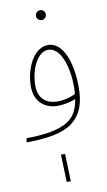

<svg xmlns="http://www.w3.org/2000/svg" viewBox="-100 -717 566 1012"><g transform="rotate(-10 183.0 -211.0)"><path d="M191 -616C205 -616 217 -628 217 -642C217 -657 205 -669 191 -669C176 -669 164 -657 164 -642C164 -628 176 -616 191 -616ZM0 5C112 5 195 -11 243 -46C304 -91 321 -155 321 -235C321 -365 280 -481 200 -481C118 -481 73 -368 73 -282C73 -192 134 -156 197 -156C216 -156 260 -161 292 -176C281 -105 251 -77 227 -61C174 -26 84 -17 4 -17ZM97 -283C97 -364 137 -456 196 -456C265 -456 297 -342 297 -241C297 -227 296 -213 295 -202C267 -188 230 -179 201 -179C150 -179 97 -201 97 -283ZM172 247H194L189 100H167Z"/></g></svg>

Font: Noto Sans Arabic UI XCn Th
Style: Regular
Weight: 100
Width: 2
Designer: Monotype Design Team, Nadine Chahine and Nizar Qandah
Foundry: Monotype Imaging Inc.
Version: Version 2.010